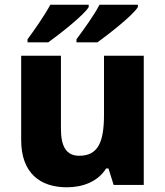

<svg xmlns="http://www.w3.org/2000/svg" viewBox="-20 -786 703 816"><path d="M566 -756V-766H403C380 -721 333 -657 305 -619V-606H394C444 -642 545 -721 566 -756ZM357 -756V-766H194C170 -721 125 -657 97 -619V-606H185C235 -642 336 -721 357 -756ZM591 -549H422V-299C422 -186 399 -124 317 -124C262 -124 239 -163 239 -238V-549H70V-191C70 -50 151 10 264 10C332 10 396 -14 431 -70H441L463 0H591Z"/></svg>

Font: Noto Sans Ethiopic ExtraBold
Style: Regular
Weight: 800
Designer: Monotype Design Team
Foundry: Monotype Imaging Inc.
Version: Version 2.102